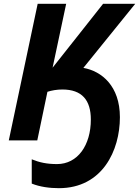

<svg xmlns="http://www.w3.org/2000/svg" viewBox="-20 -734 732 1004"><path d="M288 250C516 250 607 52 607 -121C607 -284 512 -362 416 -379L687 -714H519L255 -380L326 -714H177L26 0H175L228 -254C250 -261 277 -266 306 -266C409 -266 455 -210 455 -109C455 26 386 124 278 124C224 124 185 115 146 99V226C188 243 239 250 288 250Z"/></svg>

Font: Noto Sans
Style: Bold Italic
Weight: 700
Italic angle: -12°
Designer: Monotype Design Team
Foundry: Monotype Imaging Inc.
Version: Version 2.013